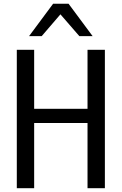

<svg xmlns="http://www.w3.org/2000/svg" viewBox="-20 -990 640 1010"><path d="M68.4 0ZM340.8 -970.2 467.3 -799.8H397.5L297.9 -914.6L199.2 -799.8H132.8L259.3 -970.2ZM159.7 0H68.4V-728H159.7V-417.5H440.4V-728H531.7V0H440.4V-342.8H159.7Z"/></svg>

Font: Oxygen Mono
Style: Regular
Weight: 400
Designer: Vernon Adams
Foundry: Vernon Adams
Version: Version 0.201; ttfautohint (v0.8) -r 50 -G 200 -x